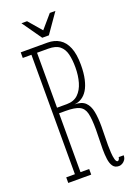

<svg xmlns="http://www.w3.org/2000/svg" viewBox="-159 -897 676 967"><g transform="rotate(-20 179.0 -414.0)"><path d="M304.5 7.5Q283 7.5 272.5 -7.5Q262 -22.5 258.8 -47Q255.5 -71.5 255.5 -100Q255.5 -125 256.5 -152Q257.5 -179 257.5 -205.5Q257.5 -263 250 -293Q242.5 -323 218.8 -334.2Q195 -345.5 146.5 -345.5H111V-30H157.5V0H34.5V-30H81V-670H34.5V-700H178Q214.5 -700 241.5 -683.2Q268.5 -666.5 283.2 -630.8Q298 -595 298 -537.5Q298 -493.5 290.5 -460.8Q283 -428 269.8 -406.5Q256.5 -385 238.2 -373.8Q220 -362.5 199 -361Q237.5 -361 256.8 -342.5Q276 -324 282.5 -290.2Q289 -256.5 289 -211Q289 -187 288.2 -161Q287.5 -135 287.5 -110Q287.5 -92 288.8 -70.5Q290 -49 294.2 -33.5Q298.5 -18 306.5 -18Q310 -18 313.8 -23.5Q317.5 -29 317.5 -35.5H344.5Q344.5 -21.5 338 -12Q331.5 -2.5 322.2 2.5Q313 7.5 304.5 7.5ZM111 -375.5H163.5Q201 -375.5 223.8 -397.2Q246.5 -419 257 -455.2Q267.5 -491.5 267.5 -535.5Q267.5 -576 260 -606.2Q252.5 -636.5 231.8 -653.2Q211 -670 171 -670H111ZM161.5 -732 88 -836.5H118L179 -765.5L240 -836.5H270L197 -732Z"/></g></svg>

Font: Imbue Thin 10pt Thin
Style: Regular
Weight: 250
Version: Version 1.102